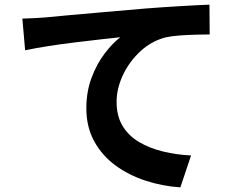

<svg xmlns="http://www.w3.org/2000/svg" viewBox="-20 -766 1040 825"><path d="M76 -686Q139 -688 173 -691Q214 -695 279.5 -701Q345 -707 427 -714Q509 -721 600 -729Q676 -735 752 -739.5Q828 -744 880 -746L881 -618Q854 -618 820 -617Q786 -616 751 -613.5Q716 -611 690 -605Q630 -589 583 -545.5Q536 -502 508.5 -444Q481 -386 481 -328Q481 -267 507 -224.5Q533 -182 578 -155.5Q623 -129 680.5 -115Q738 -101 801 -98L755 39Q677 34 604.5 10Q532 -14 475 -56Q418 -98 384.5 -159.5Q351 -221 351 -301Q351 -372 373.5 -432Q396 -492 430 -536.5Q464 -581 497 -606Q465 -603 414 -597Q363 -591 304 -584Q245 -577 188 -568Q131 -559 88 -550Z"/></svg>

Font: Noto IKEA Simplified Chinese
Style: Bold
Weight: 700
Designer: Monotype Design Team
Foundry: Monotype Imaging Inc.
Version: Version 1.100